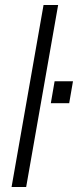

<svg xmlns="http://www.w3.org/2000/svg" viewBox="-20 -743 310 763"><path d="M26 0 153 -723H211L84 0ZM182 -333 197 -420H270L255 -333Z"/></svg>

Font: Archivo SemiBold ExtraLight
Style: Italic
Weight: 250
Italic angle: -10°
Version: Version 2.001